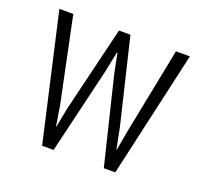

<svg xmlns="http://www.w3.org/2000/svg" viewBox="-98 -641 800 754"><g transform="rotate(20 302.5 -264.0)"><path d="M160.6 -172.4 173.8 -89.8H175.3L191.4 -172.4L277.3 -528.3H325.2L410.6 -172.4L427.7 -85.4H429.2L444.8 -172.4L515.6 -528.3H573.7L454.1 0H406.2L318.8 -358.9L301.3 -444.8H299.3L281.7 -358.9L196.3 0H148.4L28.3 -528.3H86.4Z"/></g></svg>

Font: RobotoCondensed-Light
Style: Light
Weight: 300
Designer: Google
Version: Version 1.200311; 2013